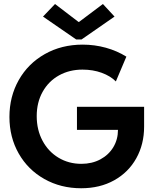

<svg xmlns="http://www.w3.org/2000/svg" viewBox="-20 -956 792 983"><path d="M28.3 -357.4Q28.3 -461.4 75.9 -545.9Q123.5 -630.4 209.2 -679Q294.9 -727.5 403.3 -727.5Q464.4 -727.5 521.7 -711.7Q579.1 -695.8 627 -666L573.2 -539.1Q545.4 -566.9 500.7 -583.3Q456.1 -599.6 402.3 -599.6Q335.4 -599.6 282.2 -570.1Q229 -540.5 198.5 -486.3Q168 -432.1 168 -361.3Q168 -291 197.8 -235.4Q227.5 -179.7 279.8 -148.4Q332 -117.2 396.5 -117.2Q451.2 -117.2 493.9 -140.1Q536.6 -163.1 560.3 -202.6Q584 -242.2 584 -291H374V-409.2H717.8V-307.6Q717.8 -217.3 677.7 -145.5Q637.7 -73.7 564.7 -33Q491.7 7.8 395.5 7.8Q291 7.8 207 -39.6Q123 -86.9 75.7 -170.2Q28.3 -253.4 28.3 -357.4ZM381.8 -843.8H384.8L506.8 -935.5L566.4 -871.1L397.5 -753.9H370.1L200.2 -871.1L261.7 -935.5Z"/></svg>

Font: Reddit Sans Fudge
Style: Bold
Weight: 700
Designer: Stephen Hutchings
Foundry: Reddit
Version: Version 1.013